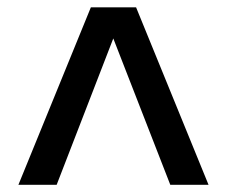

<svg xmlns="http://www.w3.org/2000/svg" viewBox="-20 -717 617 522"><path d="M30 -214.5 227 -697H350L547 -214.5H443L288 -612.5L134 -214.5Z"/></svg>

Font: HK Grotesk Medium
Style: Regular
Weight: 500
Designer: Alfredo Marco Pradil
Foundry: Hanken Design Co.
Version: Version 3.001;FEAKit 1.0